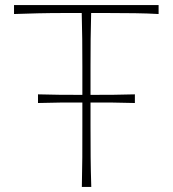

<svg xmlns="http://www.w3.org/2000/svg" viewBox="-20 -733 677 753"><path d="M301 0Q302.5 -61 302.8 -117Q303 -173 303 -238V-331H296Q259.5 -331 217.2 -330.8Q175 -330.5 129 -329V-363Q175 -361.5 217.2 -361.2Q259.5 -361 296 -361H303V-472Q303 -529.5 302.5 -579.8Q302 -630 300.5 -682H241Q177.5 -682 128.5 -680.8Q79.5 -679.5 35 -678V-713H602V-678Q558.5 -680.5 509.2 -681.2Q460 -682 396 -682H337.5Q336 -630 335.5 -579.8Q335 -529.5 335 -472V-361H342Q379 -361 421.2 -361.2Q463.5 -361.5 509 -363V-329Q463.5 -330.5 421.2 -330.8Q379 -331 342 -331H335V-238Q335 -173 335.5 -117Q336 -61 338 0Z"/></svg>

Font: Commissioner Flair Thin
Style: Regular
Weight: 100
Designer: Kostas Bartsokas
Foundry: Kostas Bartsokas
Version: Version 1.000; ttfautohint (v1.8.3)